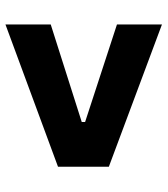

<svg xmlns="http://www.w3.org/2000/svg" viewBox="24 -708 600 687"><g transform="rotate(-90 323.5 -365.0)"><path d="M579 -645V-483L230 -372V-360L579 -246V-85L70 -275V-457Z"/></g></svg>

Font: Hubot Sans
Style: Bold
Weight: 700
Designer: Deni Anggara
Foundry: GitHub, Inc., Subsidiary of Microsoft Corporation
Version: Version 2.000